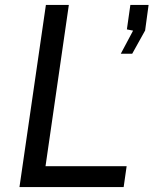

<svg xmlns="http://www.w3.org/2000/svg" viewBox="-20 -754 619 774"><path d="M165 -734H257.5L163.5 -84H490.5L478.5 0H58.5ZM516.5 -630.5 491.5 -635.5 505.5 -734H579L565 -631L513 -537.5H467Z"/></svg>

Font: 1883 Sans
Style: Italic
Weight: 400
Italic angle: -8°
Designer: 1883 Sans project is a fork of Public Sans.
Version: Version 1.009